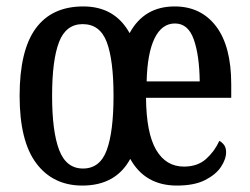

<svg xmlns="http://www.w3.org/2000/svg" viewBox="-20 -567 776 597"><path d="M236 10Q145 10 93 -59Q41 -128 41 -269Q41 -410 91 -478.5Q141 -547 239 -547Q337 -547 383 -464Q428 -547 523 -547Q605 -547 652 -485Q699 -423 699 -305V-263H434Q435 -153 465.5 -101Q496 -49 552 -49Q594 -49 620.5 -72.5Q647 -96 662 -129Q670 -125 676.5 -116.5Q683 -108 683 -94Q683 -72 667 -48Q651 -24 617.5 -7Q584 10 530 10Q431 10 385 -73Q340 10 236 10ZM601 -314Q600 -395 582.5 -444.5Q565 -494 524 -494Q483 -494 460.5 -447.5Q438 -401 436 -314ZM238 -43Q291 -43 312 -100.5Q333 -158 333 -269Q333 -380 312 -436Q291 -492 237 -492Q185 -492 163.5 -436Q142 -380 142 -269Q142 -158 164 -100.5Q186 -43 238 -43Z"/></svg>

Font: Noto Serif Lao ExtraCondensed Medium
Style: Regular
Weight: 500
Width: 2
Designer: Monotype Design Team
Foundry: Monotype Imaging Inc.
Version: Version 2.003; ttfautohint (v1.8.4.7-5d5b)